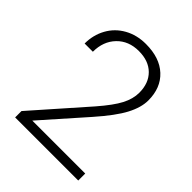

<svg xmlns="http://www.w3.org/2000/svg" viewBox="-202 -840 958 958"><g transform="rotate(45 277.0 -360.5)"><path d="M512.2 0H66.9V-44.9L310.5 -321.3Q371.1 -391.1 394.5 -436.5Q418 -481.9 418 -524.9Q418 -592.3 378.4 -631.6Q338.9 -670.9 269.5 -670.9Q197.8 -670.9 153.6 -625Q109.4 -579.1 109.4 -505.9H51.3Q51.3 -565.9 78.4 -615.2Q105.5 -664.6 155.5 -692.6Q205.6 -720.7 269.5 -720.7Q367.2 -720.7 422.1 -669.4Q477.1 -618.2 477.1 -529.8Q477.1 -480 446 -420.9Q415 -361.8 336.9 -273.4L138.7 -49.3H512.2Z"/></g></svg>

Font: TypoPRO Roboto
Style: Regular
Weight: 300
Designer: Google
Version: Version 2.136; 2016